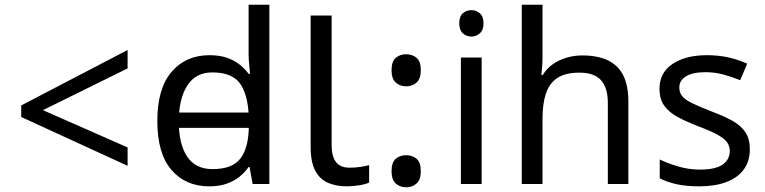

<svg xmlns="http://www.w3.org/2000/svg" viewBox="-20 -780 3244 814"><path d="M70 -284V-333L521 -568V-490L162 -313L521 -155V-77Z M696 -238V-303H1072V-238ZM867 10Q767 10 707 -59.5Q647 -129 647 -267Q647 -405 707.5 -475.5Q768 -546 868 -546Q910 -546 941 -535.5Q972 -525 995 -507Q1018 -489 1034 -467H1040Q1039 -480 1036.5 -505.5Q1034 -531 1034 -546V-760H1122V0H1051L1038 -72H1034Q1018 -49 995 -30.5Q972 -12 940.5 -1Q909 10 867 10ZM881 -63Q966 -63 1000.5 -109.5Q1035 -156 1035 -250V-266Q1035 -366 1002 -419.5Q969 -473 880 -473Q809 -473 773.5 -416.5Q738 -360 738 -265Q738 -169 773.5 -116Q809 -63 881 -63Z M1450 10Q1406 10 1371.5 -4.5Q1337 -19 1317 -55.5Q1297 -92 1297 -157V-714H1386V-165Q1386 -117 1404.5 -93Q1423 -69 1463 -69Q1485 -69 1508.5 -72.5Q1532 -76 1545 -80V-6Q1531 1 1503.5 5.5Q1476 10 1450 10Z M1702 -414Q1676 -414 1658 -430Q1640 -446 1640 -482Q1640 -520 1658 -535Q1676 -550 1702 -550Q1728 -550 1746 -535Q1764 -520 1764 -482Q1764 -446 1746 -430Q1728 -414 1702 -414ZM1702 14Q1676 14 1658 -2Q1640 -18 1640 -54Q1640 -92 1658 -107Q1676 -122 1702 -122Q1728 -122 1746 -107Q1764 -92 1764 -54Q1764 -18 1746 -2Q1728 14 1702 14Z M2022 -536V0H1934V-536ZM1979 -737Q1999 -737 2014.5 -723.5Q2030 -710 2030 -681Q2030 -653 2014.5 -639Q1999 -625 1979 -625Q1957 -625 1942 -639Q1927 -653 1927 -681Q1927 -710 1942 -723.5Q1957 -737 1979 -737Z M2280 -537Q2280 -518 2278.5 -498Q2277 -478 2275 -462H2281Q2298 -490 2324 -508Q2350 -526 2382 -535.5Q2414 -545 2448 -545Q2513 -545 2556.5 -524.5Q2600 -504 2622 -461Q2644 -418 2644 -349V0H2557V-343Q2557 -408 2528 -440Q2499 -472 2437 -472Q2377 -472 2343 -449.5Q2309 -427 2294.5 -383.5Q2280 -340 2280 -277V0H2192V-760H2280Z M3159 -148Q3159 -96 3133 -61Q3107 -26 3059 -8Q3011 10 2945 10Q2889 10 2848.5 1Q2808 -8 2777 -24V-104Q2809 -88 2854.5 -74.5Q2900 -61 2947 -61Q3014 -61 3044 -82.5Q3074 -104 3074 -140Q3074 -160 3063 -176Q3052 -192 3023.5 -208Q2995 -224 2942 -244Q2890 -264 2853 -284Q2816 -304 2796 -332Q2776 -360 2776 -404Q2776 -472 2831.5 -509Q2887 -546 2977 -546Q3026 -546 3068.5 -536.5Q3111 -527 3148 -510L3118 -440Q3084 -454 3047 -464Q3010 -474 2971 -474Q2917 -474 2888.5 -456.5Q2860 -439 2860 -409Q2860 -387 2873 -371.5Q2886 -356 2916.5 -341.5Q2947 -327 2998 -307Q3049 -288 3085 -268Q3121 -248 3140 -219.5Q3159 -191 3159 -148Z"/></svg>

Font: hexuoriya05
Style: Book
Weight: 400
Designer: Jelle Bosma - Monotype Design Team
Foundry: Monotype Imaging Inc.
Version: Version 2.003